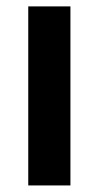

<svg xmlns="http://www.w3.org/2000/svg" viewBox="-20 -565 301 585"><path d="M194.6 0H66.1V-545.5H194.6Z"/></svg>

Font: Linik Sans SemiBold
Style: Regular
Weight: 600
Designer: Rasmus Andersson (font), Cristiano Sobral (main changes)
Foundry: rsms
Version: Version 3.018;June 1, 2022;FontCreator 14.0.0.2814 64-bit; t